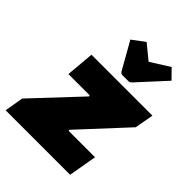

<svg xmlns="http://www.w3.org/2000/svg" viewBox="-231 -850 960 960"><g transform="rotate(45 249.0 -370.0)"><path d="M-3 -100 226 -344 224 -350H74L87 -500H518L500 -400L274 -156L276 -150H462L436 0H-20ZM312 -537H267Q260 -537 253 -546L171 -691L237 -740L314 -677L414 -740L462 -691L329 -546Q320 -537 312 -537Z"/></g></svg>

Font: Changa One
Style: Italic
Weight: 400
Italic angle: -12°
Designer: Eduardo Rodriguez Tunni
Foundry: Eduardo Rodriguez Tunni
Version: Version 1.003